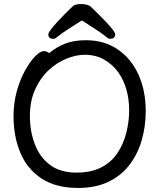

<svg xmlns="http://www.w3.org/2000/svg" viewBox="-20 -912 785 950"><path d="M227 -724Q219 -730 219 -742Q219 -749 231 -765Q243 -781 262 -802Q301 -844 340 -881Q351 -892 382 -892Q396 -892 409.5 -888.5Q423 -885 430 -878Q442 -866 462 -847Q511 -799 535 -769Q550 -750 550 -742Q550 -730 542 -724Q536 -720 526 -720Q516 -720 509 -727Q484 -747 451 -768.5Q418 -790 385 -811Q352 -790 318.5 -768.5Q285 -747 260 -727Q253 -720 243 -720Q233 -720 227 -724ZM197 -659Q212 -659 223 -649Q257 -678 301 -695.5Q345 -713 405 -713Q497 -713 563.5 -667Q630 -621 665.5 -542Q701 -463 701 -363Q701 -286 681 -217.5Q661 -149 620 -95.5Q579 -42 515.5 -12Q452 18 366 18Q257 18 186 -28.5Q115 -75 81 -155.5Q47 -236 47 -337Q47 -404 63.5 -462Q80 -520 104.5 -564Q129 -608 154 -633.5Q179 -659 197 -659ZM358 -58Q431 -58 480.5 -83.5Q530 -109 560 -153Q590 -197 604.5 -253.5Q619 -310 619 -365Q619 -479 564 -556Q536 -594 494.5 -617.5Q453 -641 399 -641Q357 -641 309.5 -622Q262 -603 221 -565Q180 -527 154 -470Q128 -413 128 -337.5Q128 -262 152.5 -198Q177 -134 227.5 -96Q278 -58 358 -58Z"/></svg>

Font: Moon Stars Kai
Style: Bold
Weight: 700
Designer: GuiWonder
Version: Version 1.101